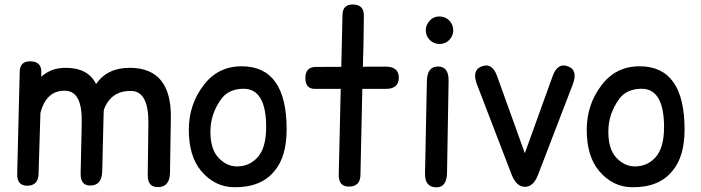

<svg xmlns="http://www.w3.org/2000/svg" viewBox="-20 -806 3106 851"><path d="M113.3 -534.2Q68.4 -534.2 67.4 -488.8L56.2 -36.1Q54.7 16.1 98.6 17.1Q149.4 18.1 150.9 -35.2L159.2 -305.2Q185.5 -406.7 270 -403.8Q345.2 -401.4 342.3 -262.2L337.4 -38.1Q335.9 20.5 386.2 16.1Q431.6 12.2 433.1 -46.9L439 -291.5Q439.5 -319.8 440.9 -321.3Q473.1 -405.3 562.5 -402.8Q639.6 -400.9 637.7 -256.3L634.8 -31.2Q633.8 27.8 686.5 22.9Q732.4 19 733.4 -40L737.3 -282.7Q740.7 -504.9 555.7 -505.4Q455.6 -505.9 405.8 -433.6Q370.1 -506.3 268.6 -505.4Q206.1 -504.9 162.6 -465.8L163.1 -485.8Q164.1 -534.2 113.3 -534.2Z M1057.1 -412.6Q1160.2 -414.6 1159.7 -240.7Q1159.2 -148.9 1120.6 -107.4Q1084 -68.4 1030.8 -68.4Q983.9 -68.4 947.8 -107.4Q912.6 -145.5 912.6 -222.2Q912.6 -301.8 961.4 -368.2Q993.2 -411.1 1057.1 -412.6ZM1053.2 -512.2Q946.8 -513.2 882.3 -428.2Q816.9 -342.3 816.9 -231Q816.9 -113.3 871.6 -48.3Q932.1 23.4 1019 23.9Q1139.2 24.9 1197.8 -49.8Q1250 -111.8 1250.5 -231Q1251 -510.7 1053.2 -512.2Z M1543 -786.1Q1499 -786.1 1498 -740.7L1492.7 -509.8Q1436 -509.3 1379.9 -509.3Q1333.5 -509.3 1333.5 -460Q1333.5 -412.1 1375.5 -412.1Q1432.6 -412.1 1490.2 -412.1L1481.4 -32.2Q1480.5 20 1524.4 21Q1577.1 22 1577.6 -31.2L1585.9 -412.1Q1638.2 -412.1 1690.4 -412.1Q1747.6 -412.1 1747.6 -461.9Q1747.6 -511.2 1687.5 -510.7L1588.4 -510.3Q1591.8 -613.3 1592.8 -737.8Q1592.8 -786.1 1543 -786.1Z M1922.9 -511.2Q1873.5 -512.2 1872.1 -447.3L1863.8 -37.6Q1862.3 23.9 1914.6 24.4Q1960.4 24.4 1961.4 -41.5L1968.3 -447.8Q1969.2 -510.3 1922.9 -511.2ZM1926.3 -732.9Q1909.7 -732.9 1896 -724.1Q1883.3 -715.3 1875 -701.2Q1867.2 -687.5 1867.2 -671.9Q1867.2 -655.3 1875.5 -641.1Q1883.8 -627.4 1897 -619.6Q1909.7 -611.8 1924.8 -611.3Q1926.3 -611.3 1927.7 -611.3Q1942.9 -610.8 1955.1 -617.2Q1966.8 -622.6 1976.6 -635.3Q1987.3 -649.4 1988.8 -667Q1988.8 -669.4 1988.8 -671.9Q1988.8 -687 1981.9 -700.2Q1974.1 -715.8 1959 -724.6Q1944.8 -732.9 1928.2 -732.9Q1927.2 -732.9 1926.3 -732.9Z M2112.3 -510.7Q2070.8 -493.2 2094.2 -431.6L2248 -31.2Q2269 22 2307.1 22Q2344.2 22 2364.7 -31.2L2518.6 -431.6Q2542 -493.2 2500.5 -510.7Q2452.1 -531.2 2429.7 -469.2L2306.2 -127L2183.1 -469.2Q2160.6 -531.2 2112.3 -510.7Z M2820.8 -412.6Q2923.8 -414.6 2923.3 -240.7Q2922.9 -148.9 2884.3 -107.4Q2847.7 -68.4 2794.4 -68.4Q2747.6 -68.4 2711.4 -107.4Q2676.3 -145.5 2676.3 -222.2Q2676.3 -301.8 2725.1 -368.2Q2756.8 -411.1 2820.8 -412.6ZM2816.9 -512.2Q2710.4 -513.2 2646 -428.2Q2580.6 -342.3 2580.6 -231Q2580.6 -113.3 2635.3 -48.3Q2695.8 23.4 2782.7 23.9Q2902.8 24.9 2961.4 -49.8Q3013.7 -111.8 3014.2 -231Q3014.6 -510.7 2816.9 -512.2Z"/></svg>

Font: Comic Relief
Style: Regular
Weight: 400
Designer: Jeff Davis
Foundry: Loudifier
Version: Version 1.200; ttfautohint (v1.8.4.7-5d5b)